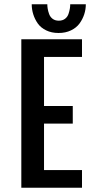

<svg xmlns="http://www.w3.org/2000/svg" viewBox="-20 -885 490 905"><path d="M384.5 -865Q384.5 -840.5 377 -817.5Q369.5 -794.5 354.8 -774.2Q340 -754 314.5 -741.8Q289 -729.5 256 -729.5Q223 -729.5 197.8 -741.8Q172.5 -754 158.2 -774.2Q144 -794.5 136.8 -817.5Q129.5 -840.5 129.5 -865H203Q203 -855 204.8 -844Q206.5 -833 211.5 -819Q216.5 -805 228.2 -796.2Q240 -787.5 257 -787.5Q274.5 -787.5 286.2 -796.2Q298 -805 302.8 -819.2Q307.5 -833.5 309.2 -844Q311 -854.5 311 -865ZM366.5 -616.5H187.5V-385.5H323V-302.5H187.5V-83.5H366.5V0H80.5V-700H366.5Z"/></svg>

Font: League Mono Condensed Medium
Style: Regular
Weight: 500
Width: 1
Designer: Tyler Finck
Foundry: The League of Moveable Type / Tyler Finck
Version: Version 2.210